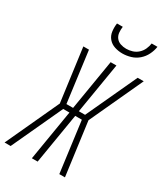

<svg xmlns="http://www.w3.org/2000/svg" viewBox="-245 -1053 999 1151"><g transform="rotate(30 254.5 -477.5)"><path d="M403 0H364L318 -350H272L214 0H174L232 -350H189L27 0H-15L155 -368L106 -735H145L191 -385H237L295 -735H335L277 -385H320L482 -735H524L354 -367ZM329 -815Q301 -815 275 -823.5Q249 -832 232 -852Q215 -872 211.5 -899.5Q208 -927 212 -955H252Q249 -934 251 -914Q253 -894 264.5 -879Q276 -864 295 -857.5Q314 -851 335 -851Q356 -851 377 -857.5Q398 -864 414.5 -879Q431 -894 440 -914Q449 -934 452 -955H492Q488 -927 474.5 -899.5Q461 -872 438 -852Q415 -832 386 -823.5Q357 -815 329 -815Z"/></g></svg>

Font: Iosevka Extralight
Style: Italic
Weight: 200
Italic angle: -9°
Monospace: yes
Designer: Belleve Invis
Foundry: Belleve Invis
Version: Version 32.5.0; ttfautohint (v1.8.4)